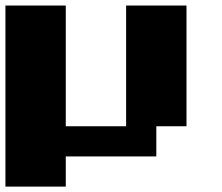

<svg xmlns="http://www.w3.org/2000/svg" viewBox="-20 -576 818 707"><path d="M222.2 111.1H0V-555.6H222.2V-111.1H444.4V-555.6H666.7V-111.1H555.6V0H222.2Z"/></svg>

Font: Pixeloid Sans
Style: Bold
Weight: 700
Monospace: yes
Designer: GGBot
Version: 0.3